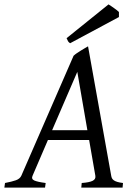

<svg xmlns="http://www.w3.org/2000/svg" viewBox="-37 -854 617 874"><path d="M181.2 -216.8 111.3 -54.2Q104.5 -39.1 118.9 -32.5Q133.3 -25.9 170.9 -21L168 0H-17.1L-14.2 -21Q16.6 -26.9 35.2 -33.4Q53.7 -40 60.1 -54.2L297.9 -600.1Q304.2 -606 313 -612.1Q321.8 -618.2 331.1 -623.8Q340.3 -629.4 348.9 -634.5Q357.4 -639.6 363.8 -643.1L469.2 -54.2Q470.2 -47.4 472.9 -42.2Q475.6 -37.1 481.4 -33Q487.3 -28.8 497.3 -25.9Q507.3 -22.9 522.9 -21L521 0H333L335 -21Q369.6 -23.4 384.8 -31Q399.9 -38.6 397 -54.2L368.7 -216.8ZM360.8 -261.2 314.9 -526.9 200.2 -261.2ZM504.4 -776.4 282.2 -657.2Q275.4 -661.6 272.9 -666Q270.5 -670.4 266.1 -680.2L457 -834L468.3 -826.7Q474.6 -822.3 481.7 -817.4Q488.8 -812.5 495.1 -807.6Q501.5 -802.7 504.4 -799.3Z"/></svg>

Font: Gentium Plus Afr
Style: Italic
Weight: 400
Italic angle: -8°
Designer: J. Victor Gaultney, Annie Olsen, Iska Routamaa, Becca Hirsbrunner
Foundry: SIL International
Version: Version 5.000